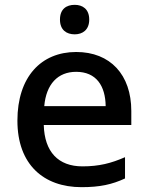

<svg xmlns="http://www.w3.org/2000/svg" viewBox="-20 -764 612 794"><path d="M289 -744C255 -744 228 -727 228 -683C228 -640 255 -622 289 -622C321 -622 349 -640 349 -683C349 -727 321 -744 289 -744ZM295 -549C150 -549 52 -446 52 -265C52 -84 160 10 317 10C393 10 443 -1 497 -26V-114C440 -89 390 -76 321 -76C221 -76 164 -136 161 -247H523V-305C523 -455 436 -549 295 -549ZM295 -467C378 -467 416 -409 417 -325H163C171 -416 219 -467 295 -467Z"/></svg>

Font: Noto Sans Gujarati UI Medium
Style: Regular
Weight: 500
Designer: Jelle Bosma - Monotype Design Team, Universal Thirst
Foundry: Monotype Imaging Inc.
Version: Version 2.106